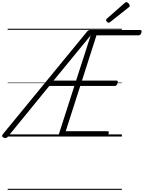

<svg xmlns="http://www.w3.org/2000/svg" viewBox="-72 -1279 1347 1799"><path d="M919 0H503Q488 0 481.5 -5.5Q475 -11 480 -23L625 -474H390L3 0Q-5 11 -15 13.5Q-25 16 -37 11Q-49 6 -51.5 -2Q-54 -10 -45 -22L742 -981Q749 -990 756.5 -994Q764 -998 776 -998H1240Q1251 -998 1253.5 -991.5Q1256 -985 1253 -973Q1249 -960 1242.5 -954Q1236 -948 1226 -948H832L696 -524H1021Q1028 -524 1030.5 -518Q1033 -512 1029 -499Q1025 -486 1019 -480Q1013 -474 1005 -474H680L544 -50H934Q945 -50 947 -44Q949 -38 945 -25Q942 -12 935.5 -6Q929 0 919 0ZM430 -524H641L778 -948ZM947 -1066Q939 -1066 930.5 -1074.5Q922 -1083 922 -1090Q922 -1093 923 -1096Q924 -1099 928 -1103L1095 -1250Q1100 -1253 1103 -1256Q1106 -1259 1111 -1259Q1118 -1259 1125.5 -1253.5Q1133 -1248 1138 -1240.5Q1143 -1233 1143 -1226Q1143 -1222 1142 -1218.5Q1141 -1215 1135 -1211L961 -1073Q956 -1070 953 -1068Q950 -1066 947 -1066ZM0 490H1070V500H0ZM0 -20H1070V0H0ZM0 -505H1070V-500H0ZM0 -1010H1070V-1000H0Z"/></svg>

Font: Playwrite NZ Guides
Style: Regular
Weight: 400
Designer: Veronika Burian, José Scaglione
Foundry: TypeTogether
Version: Version 1.003